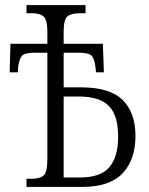

<svg xmlns="http://www.w3.org/2000/svg" viewBox="-20 -734 587 754"><path d="M84 0V-32H104Q136 -32 151 -44.5Q166 -57 166 -109V-527H119Q80 -527 68 -516.5Q56 -506 51 -470L50 -450H18L21 -562H166V-608Q166 -656 151.5 -669Q137 -682 105 -682H84V-714H316V-682H294Q259 -682 244.5 -669.5Q230 -657 230 -609V-562H384L388 -450H357L355 -470Q351 -506 338.5 -516.5Q326 -527 287 -527H230V-391H298Q412 -391 462 -341Q512 -291 512 -200Q512 -107 461.5 -53.5Q411 0 303 0ZM294 -37Q375 -37 409.5 -77.5Q444 -118 444 -197Q444 -281 407.5 -318Q371 -355 289 -355H230V-37Z"/></svg>

Font: Noto Serif Condensed Light
Style: Regular
Weight: 300
Width: 3
Designer: Monotype Design Team
Foundry: Monotype Imaging Inc.
Version: Version 2.013